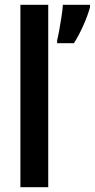

<svg xmlns="http://www.w3.org/2000/svg" viewBox="-20 -780 395 800"><path d="M181 0H65V-760H181ZM355 -750Q346 -716 327 -673.5Q308 -631 288 -600H218V-612Q222 -627 227 -655Q232 -683 236.5 -712Q241 -741 242 -760H355Z"/></svg>

Font: Noto Sans Hebrew Condensed SemiBold
Style: Regular
Weight: 600
Width: 3
Designer: Monotype Design Team
Foundry: Monotype Imaging Inc.
Version: Version 2.004; ttfautohint (v1.8.4.7-5d5b)